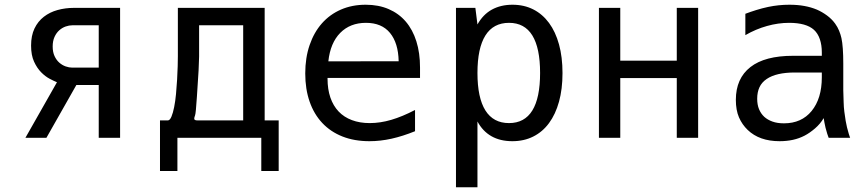

<svg xmlns="http://www.w3.org/2000/svg" viewBox="-20 -580 3652 808"><path d="M219.7 -233.9Q207.5 -238.8 189 -248.5Q170.4 -258.3 153.1 -275.9Q135.7 -293.5 123.3 -320.6Q110.8 -347.7 110.8 -388.2Q110.8 -430.2 125.2 -460.2Q139.6 -490.2 164.6 -509.5Q189.5 -528.8 222.2 -537.8Q254.9 -546.9 291.5 -546.9H485.4V0H395.5V-222.2H301.3L175.3 0H86.9ZM395.5 -295.4V-473.6H284.7Q271 -473.6 256.3 -468.5Q241.7 -463.4 229.5 -452.6Q217.3 -441.9 209.5 -424.8Q201.7 -407.7 201.7 -384.3Q201.7 -360.8 209.5 -344Q217.3 -327.1 229.5 -316.4Q241.7 -305.7 256.3 -300.5Q271 -295.4 284.2 -295.4Z M653.3 -73.2H686Q694.8 -73.2 701.4 -88.9Q708 -104.5 712.9 -129.2Q717.8 -153.8 720.7 -184.3Q723.6 -214.8 725.3 -244.9Q727.1 -274.9 727.8 -301.3Q728.5 -327.6 728.5 -343.8V-546.9H1093.8V-73.2H1152.8V139.6H1079.6V0H726.6V139.6H653.3ZM1003.4 -73.2V-473.6H817.9V-341.8Q817.9 -327.1 815.7 -283.4Q813.5 -239.7 808.6 -172.4Q806.2 -136.7 804.4 -117.9Q802.7 -99.1 800.8 -94.2Q797.4 -85.4 797.4 -81.1Q797.4 -77.1 800.3 -75.2Q803.2 -73.2 814 -73.2Z M1534.7 14.2Q1471.2 14.2 1421.1 -5.6Q1371.1 -25.4 1336.2 -62.5Q1301.3 -99.6 1283 -152.3Q1264.6 -205.1 1264.6 -271Q1264.6 -336.9 1283 -390.4Q1301.3 -443.8 1334.7 -481.7Q1368.2 -519.5 1415 -539.8Q1461.9 -560.1 1519 -560.1Q1573.2 -560.1 1615.7 -541.7Q1658.2 -523.4 1687.5 -489.3Q1716.8 -455.1 1732.2 -406.2Q1747.6 -357.4 1747.6 -295.9V-252H1358.4V-249Q1358.4 -204.1 1370.4 -169.4Q1382.3 -134.8 1405 -110.8Q1427.7 -86.9 1460.9 -74.5Q1494.1 -62 1536.1 -62Q1580.1 -62 1626.7 -75.7Q1673.3 -89.4 1726.6 -117.2V-27.8Q1674.8 -6.8 1627.7 3.7Q1580.6 14.2 1534.7 14.2ZM1657.7 -322.3Q1656.2 -398.9 1621.3 -441.4Q1586.4 -483.9 1520 -483.9Q1453.6 -483.9 1411.9 -441.7Q1370.1 -399.4 1361.8 -321.8Z M1898.9 -546.9H1980.5L1989.3 -477.1Q2012.7 -519 2050 -539.6Q2087.4 -560.1 2136.7 -560.1Q2185.5 -560.1 2224.4 -540.3Q2263.2 -520.5 2290.5 -483.4Q2317.9 -446.3 2332.5 -393.1Q2347.2 -339.8 2347.2 -272.5Q2347.2 -205.1 2332.5 -152.1Q2317.9 -99.1 2290.5 -62Q2263.2 -24.9 2224.1 -5.4Q2185.1 14.2 2136.2 14.2Q2085 14.2 2048.1 -6.8Q2011.2 -27.8 1989.3 -68.8V208H1898.9ZM2122.1 -62Q2187.5 -62 2220.2 -115Q2252.9 -168 2252.9 -272.9Q2252.9 -377.9 2220.2 -430.9Q2187.5 -483.9 2122.1 -483.9Q2056.2 -483.9 2022.7 -430.7Q1989.3 -377.4 1989.3 -272.9Q1989.3 -168.5 2022.7 -115.2Q2056.2 -62 2122.1 -62Z M2500.5 -546.9H2590.3V-324.7H2828.1V-546.9H2918V0H2828.1V-251.5H2590.3V0H2500.5Z M3260.7 14.2Q3175.8 14.2 3126.5 -33.2Q3103 -55.7 3089.8 -86.2Q3076.7 -116.7 3076.7 -159.7Q3076.7 -250 3138.2 -297.9Q3198.7 -345.2 3317.9 -345.2H3438.5V-359.4Q3438.5 -390.6 3430.2 -415Q3421.9 -439.5 3405.3 -454.6Q3389.2 -469.2 3362.8 -476.6Q3336.4 -483.9 3301.3 -483.9Q3254.9 -483.9 3208 -470.7Q3160.6 -457.5 3116.7 -432.1V-522Q3137.2 -529.8 3162.1 -537.6Q3187 -545.4 3212.4 -550.8Q3256.8 -560.1 3301.8 -560.1Q3336.4 -560.1 3364.7 -554.9Q3393.1 -549.8 3417.5 -539.6Q3439.9 -529.8 3460.2 -514.9Q3480.5 -500 3494.6 -480.5Q3504.9 -466.3 3511.2 -450.7Q3517.6 -435.1 3521 -419.9Q3528.8 -384.3 3528.8 -312V-200.2Q3529.8 -171.9 3530.3 -150.4Q3530.8 -128.9 3533.2 -110.4Q3535.6 -89.8 3538.8 -71.8Q3542 -53.7 3544.4 -44.4Q3547.9 -29.3 3552.2 -15.9Q3556.6 -2.4 3557.6 0H3467.3Q3464.8 -5.9 3461.2 -17.3Q3457.5 -28.8 3454.1 -42.5Q3451.7 -53.2 3449.5 -64.2Q3447.3 -75.2 3446.3 -83Q3432.1 -58.6 3409.9 -39.6Q3387.7 -20.5 3366.2 -9.3Q3342.8 2.9 3316.7 8.5Q3290.5 14.2 3260.7 14.2ZM3279.3 -61Q3353 -61 3395.5 -112.8Q3438.5 -165.5 3438.5 -254.9V-274.9H3324.7Q3246.6 -274.9 3206.5 -247.6Q3185.5 -233.4 3176 -212.6Q3166.5 -191.9 3166.5 -164.6Q3166.5 -139.2 3174.3 -120.4Q3182.1 -101.6 3196.3 -88.4Q3210.4 -75.7 3230.7 -68.4Q3251 -61 3279.3 -61Z"/></svg>

Font: Hack
Style: Regular
Weight: 400
Monospace: yes
Designer: Christopher Simpkins
Foundry: Christopher Simpkins
Version: Version 2.019; ttfautohint (v1.4.1) -l 4 -r 80 -G 350 -x 0 -